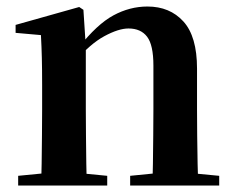

<svg xmlns="http://www.w3.org/2000/svg" viewBox="-20 -572 725 592"><path d="M36 0V-29.9L141.6 -40.2H204.7L310.6 -29.9V0ZM106.2 0Q107.9 -25.5 108.4 -67.4Q108.9 -109.4 109.4 -154.8Q109.9 -200.3 109.9 -234.8V-310.2Q109.9 -360 109 -393.7Q108.2 -427.5 106.2 -463.8L28.1 -470.7V-495.2L224.2 -550.4L237.2 -541.7L244.6 -428V-425.6V-234.8Q244.6 -200.3 245.1 -154.8Q245.6 -109.4 246.1 -67.4Q246.6 -25.5 247.6 0ZM381.3 0V-29.9L485.2 -40.2H547.8L655.9 -29.9V0ZM450 0Q451 -25.5 451.5 -66.9Q452 -108.4 452.5 -153.8Q453 -199.3 453 -234.8V-369.8Q453 -433.2 433.6 -458.7Q414.2 -484.2 376.2 -484.2Q345.6 -484.2 301.8 -460.5Q258.1 -436.8 212.5 -383.3L207.6 -425.7H222.9Q279.1 -497.3 329.7 -524.6Q380.3 -551.9 434.5 -551.9Q503.6 -551.9 545.5 -505.8Q587.5 -459.6 587.5 -360.5V-234.8Q587.5 -199.3 588 -153.8Q588.5 -108.4 589.3 -66.9Q590.2 -25.5 591.2 0Z"/></svg>

Font: Noto Serif HK
Style: Regular
Weight: 200
Designer: Ryoko NISHIZUKA 西塚涼子 (kana & ideographs); Frank Grießhammer (Latin, Greek & Cyrillic); Wenlong ZHANG 张文龙 (bopomofo); San
Foundry: Adobe
Version: Version 2.001;hotconv 1.1.0;makeotfexe 2.6.0